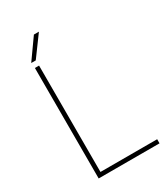

<svg xmlns="http://www.w3.org/2000/svg" viewBox="-212 -973 939 1070"><g transform="rotate(-30 258.0 -437.5)"><path d="M489.3 -26.4V0H97.7V-710.9H124.5V-26.4ZM93.8 -745.1 186 -875H218.3L123 -745.1Z"/></g></svg>

Font: Vazirmatn UI Thin
Style: Regular
Weight: 100
Designer: Saber Rastikerdar
Foundry: Saber Rastikerdar
Version: Version 33.003